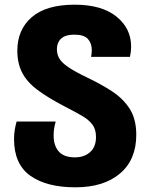

<svg xmlns="http://www.w3.org/2000/svg" viewBox="-20 -790 642 820"><path d="M302 10Q179 10 109.5 -39.5Q40 -89 40 -196Q40 -217 43 -235.5Q46 -254 51 -271H218Q209 -241 209 -212Q209 -168 231 -143Q253 -118 300 -118Q340 -118 365 -140.5Q390 -163 390 -205Q390 -237 375 -257.5Q360 -278 330 -295.5Q300 -313 255 -336Q184 -373 139.5 -406.5Q95 -440 74.5 -480Q54 -520 54 -574Q54 -663 115.5 -716.5Q177 -770 299 -770Q414 -770 477 -719.5Q540 -669 540 -591Q540 -569 535 -547H369Q372 -561 372 -576Q372 -605 355.5 -623.5Q339 -642 297 -642Q259 -642 241 -625Q223 -608 223 -580Q223 -558 233.5 -540Q244 -522 272 -503Q300 -484 352 -459Q409 -432 457 -401Q505 -370 533.5 -326Q562 -282 562 -214Q562 -108 492.5 -49Q423 10 302 10Z"/></svg>

Font: Noto Sans Georgian ExtraBold
Style: Regular
Weight: 800
Designer: Monotype Design Team, Akaki Razmadze
Foundry: Google LLC
Version: Version 2.005; ttfautohint (v1.8.4.7-5d5b)